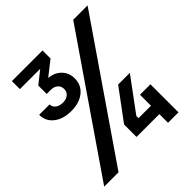

<svg xmlns="http://www.w3.org/2000/svg" viewBox="-200 -866 1002 1002"><g transform="rotate(-45 300.5 -365.0)"><path d="M155.3 -399.9Q94.2 -399.9 57.9 -429Q21.5 -458 21.5 -504.9H98.6Q98.6 -485.8 114 -473.9Q129.4 -461.9 155.3 -461.9Q179.2 -461.9 194.3 -474.4Q209.5 -486.8 209.5 -507.8Q209.5 -528.8 195.1 -541.5Q180.7 -554.2 156.2 -554.2H126.5V-616.2L195.3 -670.9H45.4V-730H271.5V-670.9L191.4 -607.9Q235.4 -603 261.5 -575.9Q287.6 -548.8 287.6 -507.8Q287.6 -459 251 -429.4Q214.4 -399.9 155.3 -399.9ZM-3.4 0 498 -730H604L102.5 0ZM467.8 0V-64H299.3V-155.8L424.8 -325.2H511.2L376 -142.1V-126H467.8V-207H544.9V0Z"/></g></svg>

Font: UDEV Gothic 35
Style: Bold
Weight: 700
Version: v2.1.0; ttfautohint (v1.8.4.7-5d5b-dirty) -l 6 -r 45 -G 200 